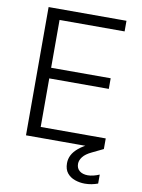

<svg xmlns="http://www.w3.org/2000/svg" viewBox="-97 -766 762 1032"><g transform="rotate(10 284.0 -249.5)"><path d="M83 0V-700H508V-642H153V-381H478V-323H153V-58H508V0ZM439 201Q411 201 385 192Q359 183 342.5 163Q326 143 326 109Q326 86 336.5 65Q347 44 371 24Q395 4 434 -14L490 -38L508 0L448 29Q414 45 399.5 64Q385 83 385 102Q385 127 402 140.5Q419 154 447 154Q461 154 477.5 150Q494 146 510 139V188Q494 194 476 197.5Q458 201 439 201Z"/></g></svg>

Font: DM Sans 10pt Light
Style: Regular
Weight: 300
Version: Version 4.004;gftools[0.9.30]